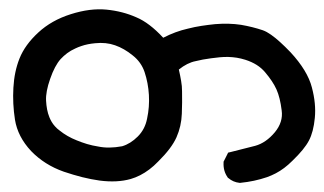

<svg xmlns="http://www.w3.org/2000/svg" viewBox="-20 -279 698 413"><path d="M495.1 114.3Q481.4 112.8 471.2 104L470.2 103.5L469.7 102.5Q460 88.9 460.9 70.8V68.8L461.9 66.9L468.8 53.2L470.7 49.3L475.1 48.3Q502.4 41.5 528.8 34.7Q552.2 28.3 571.3 5.4Q589.4 -16.6 585.9 -41.5Q582.5 -69.3 574.7 -86.7Q566.9 -104 550.3 -123.5Q542.5 -132.8 532 -139.4Q521.5 -146 507.8 -150.4Q498.5 -153.3 489.5 -154.8Q480.5 -156.2 471.2 -156.5Q461.9 -156.7 452.6 -155.8Q442.9 -154.8 433.8 -153.6Q424.8 -152.3 416.5 -150.9Q408.2 -149.4 400.9 -147.5Q382.8 -144 364.7 -129.4Q366.2 -123 367.4 -116.9Q368.7 -110.8 369.6 -105Q370.6 -99.1 371.1 -93.8Q371.6 -88.4 371.6 -82.5Q372.1 -59.6 371.1 -34.2Q370.1 -7.3 359.6 16.4Q349.1 40 320.3 68.4Q311 78.1 301.3 85.4Q291.5 92.8 281.5 97.9Q271.5 103 261.2 106Q231.9 114.3 194.3 109.4Q176.3 106.9 157 102.1Q137.7 97.2 117.2 90.3Q75.7 75.7 46.9 45.9Q18.1 15.1 12.2 -21.5Q6.8 -56.2 8.8 -90.3Q10.7 -125 22 -153.3Q33.7 -182.6 62.3 -209Q90.8 -235.4 132.3 -248.5Q173.8 -261.7 209 -258.3Q243.7 -254.9 273.4 -241.7Q301.3 -230 331.1 -197.8Q357.4 -211.4 383.8 -217.3Q398.9 -221.2 413.6 -223.4Q428.2 -225.6 442.9 -227.1Q473.1 -229.5 498.5 -225.6Q523.9 -221.2 545.4 -213.9Q553.7 -210.9 563 -204.3Q572.3 -197.8 582.5 -188.5Q592.8 -179.2 605 -166.5Q641.6 -127 650.9 -90.8Q660.2 -55.7 657.2 -25.4Q654.3 4.9 644.5 23.4Q634.8 42 608.9 66.9Q600.1 75.7 591.3 82.3Q582.5 88.9 573.2 93.8Q564 98.6 554.2 102.1Q527.3 111.3 497.1 114.3H496.1ZM242.7 35.6Q260.7 30.3 276.4 14.6Q292 -1 296.4 -23.9Q301.8 -48.8 300.3 -74.7Q298.8 -100.6 291 -124Q283.7 -145.5 265.6 -159.7Q247.1 -174.8 227.5 -181.6Q208 -188.5 184.6 -186Q180.7 -185.5 176.8 -185.1Q172.9 -184.6 169.2 -183.8Q165.5 -183.1 161.9 -182.1Q158.2 -181.2 154.8 -179.9Q151.4 -178.7 148.2 -177.5Q145 -176.3 142.1 -174.8Q132.3 -170.4 124.5 -164.6Q116.7 -158.7 110.4 -151.9Q97.7 -137.7 87.9 -109.4Q78.1 -81.5 79.1 -62.5Q79.6 -52.7 81.3 -43.7Q83 -34.7 86.4 -26.4Q88.4 -21.5 91.3 -16.6Q94.2 -11.7 98.4 -7.1Q102.5 -2.4 107.9 1.5Q124 14.6 145 22.9Q155.8 27.3 167.2 30.8Q178.7 34.2 190.9 36.1Q213.9 41 242.7 35.6Z"/></svg>

Font: NaikaiFont
Style: Bold
Weight: 700
Version: Version 1.89